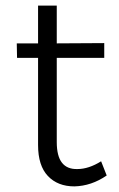

<svg xmlns="http://www.w3.org/2000/svg" viewBox="-20 -664 425 687"><path d="M341.8 -86.9 361.8 -36.1Q307.1 1.5 246.1 2.9Q186.5 2.9 151.4 -34.2Q116.2 -71.3 116.2 -145V-457H41L40 -508.8H116.2V-644H183.1V-508.8L353 -509.8V-457H183.1V-155.8Q183.1 -105.5 201.7 -81.8Q220.2 -58.1 256.8 -59.1Q297.4 -59.1 341.8 -86.9Z"/></svg>

Font: Montserrat arm Light
Style: Regular
Weight: 300
Designer: Julieta Ulanovsky
Foundry: Julieta Ulanovsky
Version: Version 6.000;PS 006.000;hotconv 1.0.88;makeotf.lib2.5.64775